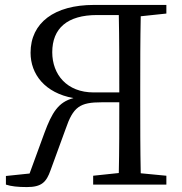

<svg xmlns="http://www.w3.org/2000/svg" viewBox="-20 -749 739 779"><path d="M360 -374C251 -374 192 -447 192 -537C192 -634 253 -688 374 -688H462C464 -592 464 -496 464 -374ZM655 -694V-729H361C201 -729 104 -657 104 -535C104 -448 162 -372 278 -351C217 -335 191 -293 160 -209L100 -45L4 -35V0C25 7 52 10 89 10C149 10 168 -10 185 -58L246 -225C277 -316 304 -334 393 -334H464C464 -233 464 -139 462 -47L358 -36V0H655V-36L551 -46C549 -142 549 -239 549 -337V-392C549 -489 549 -587 551 -683Z"/></svg>

Font: Source Han Serif K
Style: Regular
Weight: 400
Designer: Ryoko NISHIZUKA 西塚涼子 (kana & ideographs); Frank Grießhammer (Latin, Greek & Cyrillic); Wenlong ZHANG 张文龙 (bopomofo); San
Foundry: Adobe Systems Incorporated
Version: Version 1.001;PS 1.001;hotconv 16.6.54;makeotf.lib2.5.65590